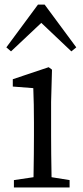

<svg xmlns="http://www.w3.org/2000/svg" viewBox="-20 -822 364 842"><path d="M204.1 -375V-227.5Q204.1 -154.3 206.1 -44.9L285.2 -32.2V0H41V-32.2L127 -44.9Q128.9 -154.3 128.9 -227.5V-284.2Q128.9 -366.2 126 -435.5L36.1 -442.4V-474.6L193.4 -527.3L208 -516.6ZM175.8 -801.8 314.5 -614.3 293 -596.7 161.1 -721.7 28.3 -596.7 7.8 -614.3 146.5 -801.8Z"/></svg>

Font: GenYoMin JP Regular
Style: Regular
Weight: 400
Version: Version 1.001;PS 1;hotconv 16.6.51;makeotf.lib2.5.65220 DEVE